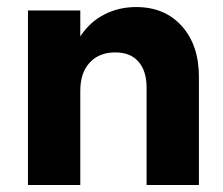

<svg xmlns="http://www.w3.org/2000/svg" viewBox="-20 -530 640 550"><path d="M399.9 -279.8Q399.9 -326.2 377 -353Q354 -379.9 310.1 -379.9Q264.2 -379.9 237.1 -350.8Q210 -321.8 210 -270V0H60.1V-500H210V-425.8Q237.3 -467.3 278.8 -488.5Q320.3 -509.8 370.1 -509.8Q452.1 -509.8 501 -455.1Q549.8 -400.4 549.8 -310.1V0H399.9Z"/></svg>

Font: Gully
Style: Bold
Weight: 700
Designer: jaikishan Patel
Foundry: MagicType
Version: Version 1.000;Glyphs 3.2 (3242)